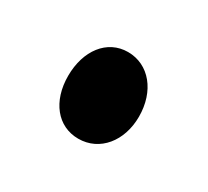

<svg xmlns="http://www.w3.org/2000/svg" viewBox="-52 -440 337 311"><g transform="rotate(30 116.0 -285.0)"><path d="M115 -204C155 -204 182.5 -238.5 182.5 -284C182.5 -331.5 154.5 -366 115 -366C76 -366 50 -331.5 50 -284C50 -237 76 -204 115 -204Z"/></g></svg>

Font: Libre Caslon Condensed SemiBold
Style: Regular
Weight: 600
Designer: Pablo Impallari, Rodrigo Fuenzalida, Katja Schimmel, Ertekin Erdin
Foundry: Pablo Impallari, Rodrigo Fuenzalida
Version: Version 2.000;gftools[0.9.33]